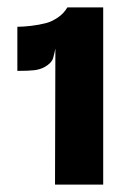

<svg xmlns="http://www.w3.org/2000/svg" viewBox="-20 -955 347 520"><path d="M129 -455 130 -826.5 162.5 -935H259.5V-455ZM27 -763V-882.5Q43 -882.5 64.2 -885Q85.5 -887.5 105 -892.5Q120 -896.5 136.2 -907.2Q152.5 -918 162.5 -935L130.5 -826Q128 -812.5 124 -798.2Q120 -784 100 -773Q87.5 -766.5 72.5 -764.8Q57.5 -763 27 -763Z"/></svg>

Font: Spline Sans
Style: Regular
Weight: 400
Designer: Eben Sorkin, Mirko Velimirovic
Foundry: Sorkin Type
Version: Version 1.001